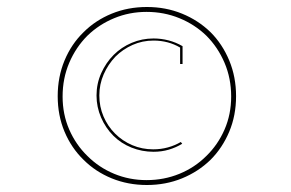

<svg xmlns="http://www.w3.org/2000/svg" viewBox="-20 -647 833 549"><path d="M230 -201Q197 -233 178 -276.5Q159 -320 159 -371Q159 -423 178 -467.5Q197 -512 230 -545Q263 -577 306.5 -595Q350 -613 399 -613Q449 -613 493 -595Q537 -577 570 -545Q603 -512 622 -467.5Q641 -423 641 -371Q641 -320 622 -276.5Q603 -233 570 -201Q537 -168 493 -150Q449 -132 399 -132Q350 -132 306.5 -150Q263 -168 230 -201ZM582 -190Q616 -224 635.5 -270.5Q655 -317 655 -372Q655 -427 635.5 -474Q616 -521 582 -555Q547 -589 500.5 -608Q454 -627 400 -627Q346 -627 299.5 -608Q253 -589 219 -555Q184 -521 164.5 -474Q145 -427 145 -372Q145 -317 164.5 -270.5Q184 -224 219 -190Q253 -156 299.5 -137Q346 -118 400 -118Q454 -118 500.5 -137Q547 -156 582 -190ZM501 -236 497 -241Q480 -231 460 -225.5Q440 -220 418 -220Q386 -220 358 -232Q330 -244 309 -265Q288 -286 276 -314Q264 -342 264 -374Q264 -406 276.5 -434.5Q289 -463 310 -485Q331 -506 359 -518.5Q387 -531 419 -531Q440 -531 459 -526Q478 -521 495 -511V-464H502V-515Q483 -526 462 -531.5Q441 -537 419 -537Q386 -537 356.5 -524.5Q327 -512 305 -490Q283 -468 269.5 -438Q256 -408 256 -374Q256 -341 269 -311Q282 -281 304 -259Q326 -237 356 -225Q386 -213 419 -213Q442 -213 462.5 -219Q483 -225 501 -236Z"/></svg>

Font: Josefin Slab Thin Thin
Style: Regular
Weight: 250
Version: Version 2.000